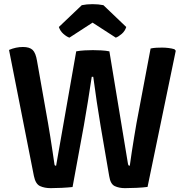

<svg xmlns="http://www.w3.org/2000/svg" viewBox="-20 -922 910 946"><path d="M24.5 -676Q58.5 -690.5 93 -690.5Q125.5 -690.5 140.8 -676Q156 -661.5 162.5 -621.5L217 -313.5Q222 -285 227.8 -248.5Q233.5 -212 238.8 -177Q244 -142 247.5 -118Q248.5 -109 250.2 -107.2Q252 -105.5 256.5 -105.5L355.5 -669Q374 -672.5 396.8 -673.8Q419.5 -675 437.5 -675Q456 -675 479 -673.8Q502 -672.5 519 -669L610 -118Q611.5 -109 613.5 -107.2Q615.5 -105.5 619.5 -105.5Q623.5 -135 629.2 -172.8Q635 -210.5 641.2 -248Q647.5 -285.5 652.5 -315L722 -683Q735.5 -686 750.5 -686.8Q765.5 -687.5 779 -687.5Q794 -687.5 810.2 -685.5Q826.5 -683.5 839.5 -679.5L846 -672L707 -1Q684.5 2 652.5 3.5Q620.5 5 595.5 5Q567 5 545.5 -5Q524 -15 518 -54.5L475.5 -302.5Q466.5 -355 456.8 -420.5Q447 -486 439.5 -543.5H432Q423.5 -486 413 -421.2Q402.5 -356.5 393 -302.5L337.5 -0.5Q314.5 2 284.8 3.5Q255 5 229.5 5Q199.5 5 177.2 -5.2Q155 -15.5 147 -55ZM489.5 -896.5 602 -789Q596 -769 579.8 -755Q563.5 -741 550.5 -736.5L436 -810.5L322 -736.5Q308.5 -741 292.5 -755Q276.5 -769 270 -789L383 -896.5Q407 -901.5 436 -901.5Q465 -901.5 489.5 -896.5Z"/></svg>

Font: Signika Negative SC SemiBold
Style: Regular
Weight: 600
Designer: Anna Giedryś
Foundry: Anna Giedryś
Version: Version 2.000; ttfautohint (v1.8.3) -l 8 -r 50 -G 200 -x 9 -